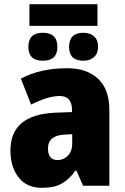

<svg xmlns="http://www.w3.org/2000/svg" viewBox="-20 -890 600 920"><path d="M121 -870V-766H447V-870ZM116 -665Q116 -599 185 -599Q255 -599 255 -665Q255 -733 185 -733Q116 -733 116 -665ZM311 -665Q311 -599 380 -599Q411 -599 430.5 -616.5Q450 -634 450 -665Q450 -699 430.5 -716Q411 -733 380 -733Q311 -733 311 -665ZM326 -201Q326 -166 305.5 -144.5Q285 -123 256 -123Q210 -123 210 -179Q210 -241 289 -245L326 -247ZM80 -513 129 -389Q211 -430 266 -430Q325 -430 325 -363V-353L243 -350Q30 -340 30 -169Q30 -90 69 -40Q108 10 180 10Q240 10 275.5 -10Q311 -30 342 -73H346L378 0H504V-363Q504 -462 450 -512.5Q396 -563 302 -563Q172 -563 80 -513Z"/></svg>

Font: Noto Sans UI SemiCondensed Black
Style: Regular
Weight: 900
Width: 4
Designer: Monotype Design Team
Foundry: Monotype Imaging Inc.
Version: 1.001